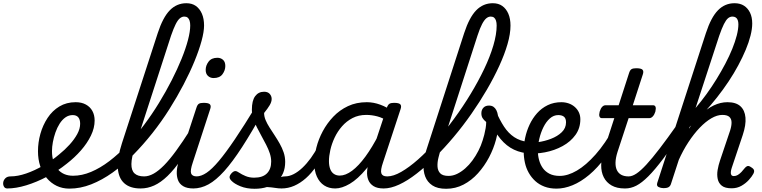

<svg xmlns="http://www.w3.org/2000/svg" viewBox="-188 -1154 4734 1193"><path d="M-143 17Q-157 17 -163.5 5.5Q-170 -6 -168 -20.5Q-166 -35 -154.5 -46.5Q-143 -58 -122 -58Q-78 -58 -25.5 -76Q27 -94 80.5 -125Q134 -156 179 -194Q215 -223 244.5 -255.5Q274 -288 292 -321Q310 -354 310 -385Q310 -411 298.5 -425Q287 -439 263 -439Q249 -439 242.5 -451Q236 -463 237.5 -479Q239 -495 250 -507Q261 -519 282 -519Q319 -519 345.5 -504.5Q372 -490 386 -464.5Q400 -439 400 -405Q400 -359 377 -311.5Q354 -264 315 -219.5Q276 -175 227 -137Q170 -91 104.5 -56.5Q39 -22 -25 -2.5Q-89 17 -143 17Z M243 18Q200 18 164.5 1Q129 -16 102.5 -47.5Q76 -79 62 -121.5Q48 -164 48 -214Q48 -269 63 -322.5Q78 -376 107.5 -421Q137 -466 181 -492.5Q225 -519 282 -519Q291 -519 293.5 -507Q296 -495 292.5 -479Q289 -463 281.5 -451Q274 -439 265 -439Q239 -439 218.5 -424.5Q198 -410 182.5 -385.5Q167 -361 156.5 -331Q146 -301 140.5 -271Q135 -241 135 -215Q135 -180 144 -152Q153 -124 170 -103.5Q187 -83 211 -72.5Q235 -62 266 -62Q321 -62 378 -86Q435 -110 491.5 -153Q548 -196 602.5 -253.5Q657 -311 706.5 -377Q756 -443 799.5 -514Q843 -585 878.5 -654.5Q914 -724 940 -788Q966 -852 980 -905.5Q994 -959 994 -996Q994 -1010 1006.5 -1017.5Q1019 -1025 1036.5 -1025Q1054 -1025 1067 -1017.5Q1080 -1010 1080 -996Q1080 -957 1064.5 -900Q1049 -843 1020.5 -773.5Q992 -704 952.5 -628.5Q913 -553 864.5 -476Q816 -399 759 -327Q702 -255 640 -192Q578 -129 512 -82Q446 -35 378.5 -8.5Q311 18 243 18Z M685 17Q620 17 584 -15.5Q548 -48 544 -110.5Q540 -173 570 -265L792 -948Q824 -1046 867 -1090Q910 -1134 970 -1134Q1005 -1134 1029 -1117Q1053 -1100 1066.5 -1069Q1080 -1038 1080 -995Q1080 -976 1067 -967Q1054 -958 1036.5 -958Q1019 -958 1006.5 -967Q994 -976 994 -995Q994 -1013 990 -1025.5Q986 -1038 978 -1044.5Q970 -1051 957 -1051Q943 -1051 930 -1040.5Q917 -1030 904 -1004.5Q891 -979 875 -933L650 -239Q629 -175 628.5 -135Q628 -95 648 -76.5Q668 -58 707 -58Q721 -58 727.5 -46.5Q734 -35 731.5 -20.5Q729 -6 717.5 5.5Q706 17 685 17Z M686 17Q672 17 665.5 5.5Q659 -6 661.5 -20.5Q664 -35 675.5 -46.5Q687 -58 708 -58Q736 -58 766.5 -75Q797 -92 831.5 -127Q866 -162 906.5 -217.5Q947 -273 996 -350Q1005 -363 1017.5 -361.5Q1030 -360 1037.5 -350.5Q1045 -341 1039 -328Q986 -233 940.5 -167Q895 -101 853 -60.5Q811 -20 770 -1.5Q729 17 686 17Z M1014 17Q974 17 950.5 3Q927 -11 918 -35Q909 -59 910.5 -89Q912 -119 923 -151L1032 -483Q1038 -503 1047.5 -509Q1057 -515 1077 -515Q1108 -515 1116.5 -505.5Q1125 -496 1118 -476L1010 -145Q993 -95 999.5 -76.5Q1006 -58 1035 -58Q1049 -58 1055.5 -46.5Q1062 -35 1060 -20.5Q1058 -6 1046.5 5.5Q1035 17 1014 17ZM1139 -669Q1119 -669 1104.5 -682Q1090 -695 1090 -720Q1090 -747 1108 -771Q1126 -795 1163 -795Q1183 -795 1197.5 -782.5Q1212 -770 1212 -744Q1212 -717 1194.5 -693Q1177 -669 1139 -669Z M1012 17Q993 17 987 5.5Q981 -6 985 -20.5Q989 -35 1001.5 -46.5Q1014 -58 1033 -58Q1062 -58 1095.5 -80.5Q1129 -103 1172 -154Q1215 -205 1272 -289.5Q1329 -374 1404 -497Q1412 -510 1426.5 -507.5Q1441 -505 1451 -494.5Q1461 -484 1453 -471Q1377 -334 1316.5 -240.5Q1256 -147 1205 -90.5Q1154 -34 1107.5 -8.5Q1061 17 1012 17Z M1562 17Q1543 17 1521.5 13.5Q1500 10 1475 8.5Q1450 7 1417 13L1443 -14Q1474 -28 1501.5 -37.5Q1529 -47 1550 -52.5Q1571 -58 1584 -58Q1593 -58 1595.5 -46.5Q1598 -35 1594.5 -20.5Q1591 -6 1582.5 5.5Q1574 17 1562 17ZM1394 19Q1344 19 1306 3.5Q1268 -12 1250 -31Q1238 -43 1238.5 -54Q1239 -65 1252 -79Q1264 -91 1274 -91Q1284 -91 1298 -81Q1314 -70 1338 -60Q1362 -50 1391 -50Q1444 -50 1470.5 -76.5Q1497 -103 1497 -150Q1497 -175 1488.5 -201Q1480 -227 1466 -254Q1452 -281 1437 -308.5Q1422 -336 1408 -363.5Q1394 -391 1385.5 -418.5Q1377 -446 1377 -472Q1377 -529 1397.5 -556.5Q1418 -584 1453 -584Q1476 -584 1488 -570.5Q1500 -557 1500 -539Q1500 -521 1487.5 -500Q1475 -479 1453 -452Q1453 -430 1462.5 -407.5Q1472 -385 1487 -361.5Q1502 -338 1518.5 -313Q1535 -288 1550 -261.5Q1565 -235 1574.5 -207Q1584 -179 1584 -148Q1584 -70 1532 -25.5Q1480 19 1394 19Z M1561 17Q1547 17 1540.5 5.5Q1534 -6 1536.5 -20.5Q1539 -35 1550.5 -46.5Q1562 -58 1583 -58Q1609 -58 1636.5 -72Q1664 -86 1691 -111.5Q1718 -137 1743.5 -172Q1769 -207 1791 -250Q1798 -264 1811 -263.5Q1824 -263 1833 -253Q1842 -243 1837 -229Q1810 -170 1779 -124Q1748 -78 1713 -47Q1678 -16 1640 0.5Q1602 17 1561 17Z M1895 17Q1855 17 1826 -2Q1797 -21 1781 -56.5Q1765 -92 1765 -141Q1765 -186 1778 -237.5Q1791 -289 1817.5 -338.5Q1844 -388 1883 -429Q1922 -470 1974 -494.5Q2026 -519 2091 -519Q2133 -519 2175 -503.5Q2217 -488 2250 -463L2235 -394Q2191 -422 2156 -431Q2121 -440 2088 -440Q2040 -440 2002.5 -420.5Q1965 -401 1937 -369Q1909 -337 1891 -298.5Q1873 -260 1864.5 -222Q1856 -184 1856 -153Q1856 -125 1863.5 -104.5Q1871 -84 1886.5 -73.5Q1902 -63 1923 -63Q1959 -63 1999.5 -93Q2040 -123 2082.5 -181Q2125 -239 2167 -321L2194 -279Q2143 -171 2089 -106Q2035 -41 1985.5 -12Q1936 17 1895 17ZM2196 17Q2156 17 2133 2.5Q2110 -12 2100.5 -36Q2091 -60 2093 -89.5Q2095 -119 2105 -151L2215 -483Q2222 -503 2231.5 -509Q2241 -515 2260 -515Q2291 -515 2299.5 -505.5Q2308 -496 2301 -476L2192 -145Q2175 -96 2181.5 -77Q2188 -58 2217 -58Q2231 -58 2237.5 -46.5Q2244 -35 2242 -20.5Q2240 -6 2228.5 5.5Q2217 17 2196 17Z M2196 17Q2177 17 2171.5 5.5Q2166 -6 2170 -20.5Q2174 -35 2187 -46.5Q2200 -58 2219 -58Q2256 -58 2305 -86Q2354 -114 2409.5 -163Q2465 -212 2522 -277Q2579 -342 2634 -417Q2689 -492 2736.5 -570.5Q2784 -649 2820.5 -725.5Q2857 -802 2877.5 -871.5Q2898 -941 2898 -995Q2898 -1014 2910.5 -1023.5Q2923 -1033 2940.5 -1033Q2958 -1033 2971 -1023.5Q2984 -1014 2984 -995Q2984 -944 2965.5 -880Q2947 -816 2914 -744Q2881 -672 2837 -596.5Q2793 -521 2741 -446.5Q2689 -372 2631.5 -303.5Q2574 -235 2515.5 -177Q2457 -119 2400.5 -75Q2344 -31 2292 -7Q2240 17 2196 17Z M2584 19Q2530 19 2498.5 -2Q2467 -23 2454 -57.5Q2441 -92 2444 -134.5Q2447 -177 2461 -221L2696 -948Q2728 -1046 2771 -1090Q2814 -1134 2874 -1134Q2909 -1134 2933 -1117Q2957 -1100 2970.5 -1069Q2984 -1038 2984 -995Q2984 -976 2971 -967Q2958 -958 2940.5 -958Q2923 -958 2910.5 -967Q2898 -976 2898 -995Q2898 -1013 2894 -1025.5Q2890 -1038 2882 -1044.5Q2874 -1051 2861 -1051Q2847 -1051 2834 -1040.5Q2821 -1030 2807.5 -1004.5Q2794 -979 2779 -933L2553 -233Q2544 -205 2536.5 -175Q2529 -145 2530.5 -119Q2532 -93 2547.5 -77Q2563 -61 2599 -61Q2626 -61 2652 -73.5Q2678 -86 2702.5 -107.5Q2727 -129 2747.5 -157Q2768 -185 2784.5 -217Q2801 -249 2811 -282Q2816 -297 2821 -316.5Q2826 -336 2829.5 -357Q2833 -378 2833 -396Q2817 -409 2810 -421Q2803 -433 2803 -450Q2803 -471 2815.5 -484.5Q2828 -498 2850 -498Q2867 -498 2878 -490.5Q2889 -483 2896 -469.5Q2903 -456 2906 -437Q2909 -418 2909 -394Q2909 -343 2894 -286.5Q2879 -230 2850.5 -176Q2822 -122 2782 -77.5Q2742 -33 2692 -7Q2642 19 2584 19Z M3084 -202Q3027 -209 2983 -236.5Q2939 -264 2903.5 -315Q2868 -366 2836 -442Q2828 -461 2839.5 -473Q2851 -485 2867.5 -485Q2884 -485 2892 -466Q2917 -408 2944 -367Q2971 -326 3007 -302Q3043 -278 3093 -272Q3104 -270 3109 -258.5Q3114 -247 3113 -233Q3112 -219 3104.5 -209.5Q3097 -200 3084 -202Z M3081 -271Q3112 -265 3153.5 -270.5Q3195 -276 3235.5 -291.5Q3276 -307 3302.5 -332.5Q3329 -358 3329 -394Q3329 -418 3316.5 -428.5Q3304 -439 3280 -439Q3266 -439 3259.5 -451Q3253 -463 3254.5 -479Q3256 -495 3267 -507Q3278 -519 3299 -519Q3324 -519 3345.5 -511.5Q3367 -504 3383.5 -489.5Q3400 -475 3409 -455.5Q3418 -436 3418 -413Q3418 -358 3388 -316Q3358 -274 3308 -246.5Q3258 -219 3198 -207.5Q3138 -196 3078 -202Z M3270 18Q3228 18 3195 5.5Q3162 -7 3138 -29Q3114 -51 3097.5 -80Q3081 -109 3073.5 -143.5Q3066 -178 3066 -214Q3066 -255 3075 -297.5Q3084 -340 3102.5 -379.5Q3121 -419 3149 -450.5Q3177 -482 3215 -500.5Q3253 -519 3301 -519Q3312 -519 3316.5 -507Q3321 -495 3318 -479Q3315 -463 3305.5 -451Q3296 -439 3281 -439Q3252 -439 3228.5 -418Q3205 -397 3188.5 -363.5Q3172 -330 3163 -291.5Q3154 -253 3154 -218Q3154 -188 3161.5 -160Q3169 -132 3184.5 -110Q3200 -88 3226 -74.5Q3252 -61 3290 -61Q3340 -61 3396.5 -94Q3453 -127 3512.5 -194Q3572 -261 3629 -364Q3633 -372 3645 -370Q3657 -368 3666.5 -359.5Q3676 -351 3670 -338Q3625 -246 3575 -178.5Q3525 -111 3473 -67.5Q3421 -24 3369.5 -3Q3318 18 3270 18Z M3694 17Q3645 17 3612.5 -1.5Q3580 -20 3563.5 -52.5Q3547 -85 3547.5 -128Q3548 -171 3564 -220L3629 -420H3551Q3541 -420 3537 -430Q3533 -440 3538 -460Q3544 -480 3553.5 -490Q3563 -500 3574 -500H3656L3720 -698Q3726 -718 3735.5 -724Q3745 -730 3765 -730Q3796 -730 3804.5 -720.5Q3813 -711 3806 -691L3744 -500H3870Q3881 -500 3885 -490.5Q3889 -481 3884 -460Q3878 -441 3868 -430.5Q3858 -420 3847 -420H3718L3649 -210Q3637 -172 3636.5 -143.5Q3636 -115 3645.5 -96Q3655 -77 3673 -67.5Q3691 -58 3716 -58Q3730 -58 3736.5 -46.5Q3743 -35 3740.5 -20.5Q3738 -6 3726.5 5.5Q3715 17 3694 17Z M3697 17Q3678 17 3672 5.5Q3666 -6 3670.5 -20.5Q3675 -35 3687.5 -46.5Q3700 -58 3719 -58Q3740 -58 3766.5 -75.5Q3793 -93 3828.5 -131.5Q3864 -170 3911.5 -232Q3959 -294 4021 -382Q4033 -398 4045.5 -393.5Q4058 -389 4063 -374Q4068 -359 4055 -341Q3985 -237 3933 -168Q3881 -99 3840.5 -58.5Q3800 -18 3766 -0.5Q3732 17 3697 17Z M4358 16Q4317 16 4297 0Q4277 -16 4271.5 -42Q4266 -68 4271 -98Q4276 -128 4286 -157L4349 -344Q4358 -373 4357.5 -394.5Q4357 -416 4343.5 -428Q4330 -440 4300 -440Q4268 -440 4232 -419Q4196 -398 4160 -360.5Q4124 -323 4090 -271.5Q4056 -220 4028 -157L4020 -221Q4051 -291 4087.5 -346.5Q4124 -402 4164.5 -440.5Q4205 -479 4247 -499Q4289 -519 4332 -519Q4385 -519 4412.5 -494Q4440 -469 4444 -423.5Q4448 -378 4427 -315L4359 -112Q4354 -97 4353 -85Q4352 -73 4356.5 -66.5Q4361 -60 4372 -60Q4385 -60 4396.5 -67Q4408 -74 4419 -85.5Q4430 -97 4440 -110Q4447 -119 4456 -122Q4465 -125 4479 -115Q4496 -105 4497.5 -94.5Q4499 -84 4493 -74Q4484 -57 4465 -36Q4446 -15 4419 0.5Q4392 16 4358 16ZM3934 15Q3918 15 3904 8Q3890 1 3896 -18L4198 -948Q4230 -1046 4273 -1090Q4316 -1134 4376 -1134Q4411 -1134 4435 -1118.5Q4459 -1103 4472.5 -1075Q4486 -1047 4486 -1008Q4486 -975 4475.5 -933Q4465 -891 4445.5 -844.5Q4426 -798 4399.5 -748.5Q4373 -699 4339.5 -648.5Q4306 -598 4267 -548.5Q4228 -499 4185 -452.5Q4142 -406 4096 -364L3981 -11Q3977 2 3967 8.5Q3957 15 3934 15ZM4134 -483Q4169 -524 4202 -569.5Q4235 -615 4264.5 -663Q4294 -711 4319 -758.5Q4344 -806 4362 -850.5Q4380 -895 4390 -934Q4400 -973 4400 -1003Q4400 -1018 4396 -1029Q4392 -1040 4383.5 -1045.5Q4375 -1051 4363 -1051Q4348 -1051 4335.5 -1040.5Q4323 -1030 4310 -1004Q4297 -978 4281 -932Z"/></svg>

Font: Playwrite CU
Style: Regular
Weight: 400
Designer: Veronika Burian, José Scaglione
Foundry: TypeTogether
Version: Version 1.002